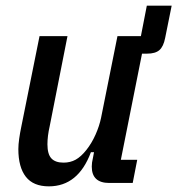

<svg xmlns="http://www.w3.org/2000/svg" viewBox="-20 -648 628 680"><path d="M367 0Q305 0 305 -58Q305 -65 306 -72.5Q307 -80 309 -88L313 -109H302Q257 12 153 12Q98 12 71.5 -22Q45 -56 45 -120Q45 -136 48 -157Q51 -178 55 -197L120 -520H219L156 -201Q148 -166 148 -137Q148 -102 162 -87Q176 -72 205 -72Q229 -72 248 -82.5Q267 -93 286 -117Q305 -141 318.5 -171.5Q332 -202 338 -231L396 -520H479L500 -628H588L565 -514Q559 -483 544.5 -470.5Q530 -458 501 -458H483L408 -82H466L450 0Z"/></svg>

Font: IBM Plex Sans Condensed Medium
Style: Italic
Weight: 500
Width: 3
Italic angle: -11°
Designer: Mike Abbink, Paul van der Laan, Pieter van Rosmalen
Foundry: Bold Monday
Version: Version 1.3